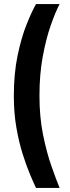

<svg xmlns="http://www.w3.org/2000/svg" viewBox="-20 -762 342 944"><path d="M157 162Q146 139 128 96.5Q110 54 91.5 -4.5Q73 -63 60.5 -135Q48 -207 48 -290Q48 -400 66.5 -489Q85 -578 111 -642.5Q137 -707 157 -742H273Q252 -702 229 -636Q206 -570 190 -483Q174 -396 174 -291Q174 -186 192 -98Q210 -10 233.5 56.5Q257 123 273 162Z"/></svg>

Font: Kreon SemiBold
Style: Regular
Weight: 600
Designer: Julia Petretta
Foundry: Julia Petretta and Eli Heuer
Version: Version 2.002